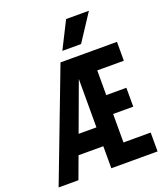

<svg xmlns="http://www.w3.org/2000/svg" viewBox="-165 -1039 980 1147"><g transform="rotate(-20 325.0 -465.0)"><path d="M7 0 273 -698H390L133 0ZM151 -140V-260H378V-140ZM342 0V-698H632V-578H463V-421H591V-301H463V-120H636V0ZM307 -759 393 -930H538L426 -759Z"/></g></svg>

Font: Azeret Mono SemiBold
Style: Regular
Weight: 600
Designer: Martin Vácha
Foundry: Displaay
Version: Version 1.002